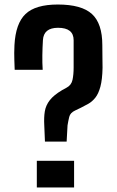

<svg xmlns="http://www.w3.org/2000/svg" viewBox="-20 -830 517 850"><path d="M179 -203 176 -275Q174 -311 178.5 -337.5Q183 -364 200.5 -386.5Q218 -409 255 -431L275 -442Q296 -453 301 -476.5Q306 -500 306 -531V-652Q306 -707 237 -707Q173 -707 170 -652Q168 -620 167.5 -585.5Q167 -551 169 -521H45Q44 -547 43.5 -564Q43 -581 43 -595.5Q43 -610 44 -630Q49 -726 93 -768Q137 -810 236 -810Q341 -810 387 -768Q433 -726 433 -630Q433 -595 433.5 -572.5Q434 -550 434 -530Q433 -478 424.5 -446.5Q416 -415 402 -397.5Q388 -380 371 -370.5Q354 -361 338 -353L313 -341Q291 -331 286.5 -312.5Q282 -294 279 -275L275 -203ZM143 0V-118H308V0Z"/></svg>

Font: Big Shoulders Text
Style: Bold
Weight: 700
Designer: Patric King
Foundry: XO Type Co
Version: Version 1.000; ttfautohint (v1.8.2)